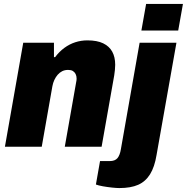

<svg xmlns="http://www.w3.org/2000/svg" viewBox="-20 -745 949 975"><path d="M5 0 98 -528H254V-455H260Q281 -483 307 -502Q333 -521 362.5 -530.5Q392 -540 424 -540Q473 -540 504 -525Q535 -510 550 -482.5Q565 -455 565 -416Q565 -403 563.5 -389.5Q562 -376 560 -362L496 0H309L367 -329Q368 -333 368.5 -337.5Q369 -342 369 -346Q369 -359 364 -369Q359 -379 350 -384.5Q341 -390 326 -390Q309 -390 296 -383.5Q283 -377 273 -365.5Q263 -354 256 -339Q249 -324 246 -307L192 0ZM698 -590 722 -725H909L885 -590ZM586 210Q572 210 548.5 207.5Q525 205 502.5 201Q480 197 467 192L488 73H537Q564 73 576.5 58Q589 43 594 12L689 -528H876L775 42Q765 103 742 140Q719 177 681.5 193.5Q644 210 586 210Z"/></svg>

Font: Archivo SemiCondensed Black
Style: Italic
Weight: 900
Width: 4
Italic angle: -10°
Designer: Hector Gatti
Foundry: Omnibus-Type
Version: Version 2.001